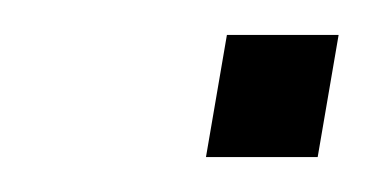

<svg xmlns="http://www.w3.org/2000/svg" viewBox="-20 -374 214 110"><path d="M110 -354H174L162 -284H98Z"/></svg>

Font: Overused Grotesk Light
Style: Italic
Weight: 300
Italic angle: -10°
Version: Version 0.003